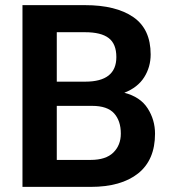

<svg xmlns="http://www.w3.org/2000/svg" viewBox="-20 -731 675 751"><path d="M334.5 0H67.9V-710.9H312.5Q433.6 -710.9 501.5 -664.1Q569.3 -617.2 569.3 -518.1Q569.3 -468.8 543.9 -428.7Q518.6 -388.7 466.3 -368.2Q528.8 -352.1 557.6 -307.1Q586.4 -262.2 586.4 -208Q586.4 -105.5 520.3 -52.7Q454.1 0 334.5 0ZM312.5 -605H202.1V-411.6H313.5Q435.1 -411.6 435.1 -507.8Q435.1 -559.1 405.3 -582Q375.5 -605 312.5 -605ZM452.6 -208.5Q452.6 -258.3 426.3 -287.6Q399.9 -316.9 340.3 -316.9H202.1V-105.5H334.5Q394 -105.5 423.3 -134.3Q452.6 -163.1 452.6 -208.5Z"/></svg>

Font: Vazirmatn RD UI FD SemiBold
Style: Regular
Weight: 600
Designer: Saber Rastikerdar
Foundry: Saber Rastikerdar
Version: Version 33.003